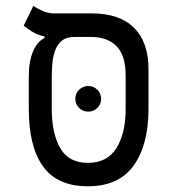

<svg xmlns="http://www.w3.org/2000/svg" viewBox="-20 -632 626 661"><path d="M282.7 9.3Q177.2 9.3 128.2 -59.1Q79.1 -127.4 79.1 -257.3V-367.2Q79.1 -421.9 94.2 -456.1Q109.4 -490.2 133.3 -501V-506.8Q109.9 -511.2 92.5 -522Q75.2 -532.7 61.5 -543.5L94.7 -611.8Q106 -604 125.5 -595Q145 -585.9 166 -585.9H295.4Q391.6 -585.9 441.4 -536.4Q491.2 -486.8 491.2 -394.5V-257.3Q491.2 -132.8 439.9 -61.8Q388.7 9.3 282.7 9.3ZM282.7 -71.3Q349.1 -71.3 380.9 -122.3Q412.6 -173.3 412.6 -255.9V-371.6Q412.6 -441.4 381.1 -473.1Q349.6 -504.9 293 -504.9H236.3Q208 -504.9 191.9 -491Q175.8 -477.1 168.7 -455.3Q161.6 -433.6 159.9 -409.9Q158.2 -386.2 158.2 -366.2V-255.9Q158.2 -173.3 187.3 -122.3Q216.3 -71.3 282.7 -71.3ZM283.7 -247.6Q265.6 -247.6 252.4 -260.5Q239.3 -273.4 239.3 -291.5Q239.3 -310.1 252.4 -323Q265.6 -335.9 283.7 -335.9Q302.2 -335.9 315.2 -323Q328.1 -310.1 328.1 -291.5Q328.1 -273.4 315.2 -260.5Q302.2 -247.6 283.7 -247.6Z"/></svg>

Font: Cascadia Mono SemiLight
Style: Regular
Weight: 350
Monospace: yes
Designer: Aaron Bell
Foundry: Saja Typeworks
Version: Version 2404.023; ttfautohint (v1.8.4)